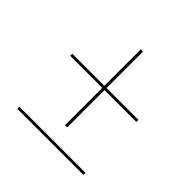

<svg xmlns="http://www.w3.org/2000/svg" viewBox="-160 -773 923 923"><g transform="rotate(45 302.0 -311.0)"><path d="M310 -374H527V-360H310V-106H295V-360H77V-374H295V-622H310ZM77 0V-14H527V0Z"/></g></svg>

Font: Elaine Sans Thin
Style: Regular
Weight: 250
Designer: Wei Huang
Foundry: Wei Huang
Version: Version 2.001;December 24, 2019;FontCreator 12.0.0.2547 64-b